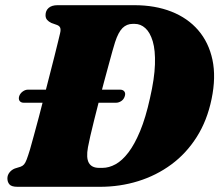

<svg xmlns="http://www.w3.org/2000/svg" viewBox="-20 -720 845 740"><path d="M54 -349.5Q58 -360.5 67.8 -367.5Q77.5 -374.5 88.5 -374.5H442Q454 -374.5 459.2 -367.5Q464.5 -360.5 461 -349.5Q457.5 -337.5 447.8 -330.8Q438 -324 426.5 -324H72Q61 -324 55.8 -330.8Q50.5 -337.5 54 -349.5ZM8.5 -32.5Q8.5 -45 16.5 -55.2Q24.5 -65.5 37 -70.5L59.5 -77.5Q67.5 -80.5 72.8 -86.5Q78 -92.5 83 -105.8Q88 -119 95.5 -143.5Q101.5 -165 110.5 -197.5Q119.5 -230 129.8 -269Q140 -308 150.5 -349.2Q161 -390.5 171.2 -430Q181.5 -469.5 189.8 -502.8Q198 -536 203.8 -559.5Q209.5 -583 211.5 -591.5Q215 -605.5 212 -613Q209 -620.5 199 -624L178 -631.5Q167.5 -636.5 161.5 -643.5Q155.5 -650.5 155.5 -661.5Q155.5 -679 167.5 -689.5Q179.5 -700 202 -700H497.5Q578 -700 640.8 -675.2Q703.5 -650.5 744 -603.5Q784.5 -556.5 798.8 -489.8Q813 -423 795.5 -338.5Q778.5 -255.5 738.2 -192Q698 -128.5 640.2 -86Q582.5 -43.5 512.5 -21.8Q442.5 0 365 0H48Q24.5 0 16.5 -9.2Q8.5 -18.5 8.5 -32.5ZM375 -73Q400 -73 425.5 -87Q451 -101 475 -132.5Q499 -164 520.2 -215.2Q541.5 -266.5 558 -341.5Q575.5 -417.5 577.2 -471.8Q579 -526 568.8 -560.5Q558.5 -595 540.2 -611.5Q522 -628 499 -628H491.5Q468.5 -628 452.2 -612Q436 -596 423.5 -557.5Q420 -547 413.5 -523.8Q407 -500.5 398.5 -469Q390 -437.5 380.2 -401.5Q370.5 -365.5 361 -328.5Q351.5 -291.5 343 -257.5Q334.5 -223.5 328.2 -196.2Q322 -169 319 -152.5Q311.5 -111.5 322.5 -92.2Q333.5 -73 362 -73Z"/></svg>

Font: Fraunces Wonky
Style: Italic
Weight: 900
Italic angle: -16°
Version: Version 1.000;[b76b70a41]